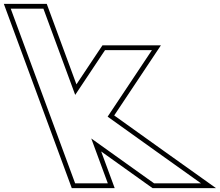

<svg xmlns="http://www.w3.org/2000/svg" viewBox="-352 -889 1144 999"><path d="M39.3 -395.2 178.3 -604 194.4 -628H438.4L341.2 -482L208 -282L489.1 -81L694 65H450L416.1 41L122.8 -168.6L177.6 -20L209 65H39L7.6 -20L-57.6 -197L-120.3 -367L-264.9 -759L-296.2 -844H-126.2L-94.9 -759ZM45.7 -450 -108.8 -869H-332.1L21.5 90H244.8L174.4 -101L401.7 61.4L442 90H772.1L503.7 -101.3L242.2 -288.3L485.1 -653H181.1L157.5 -617.9Z"/></svg>

Font: Nordica Plus
Style: NordicaClassicBkOpOblOl
Weight: 900
Version: Version 1.01